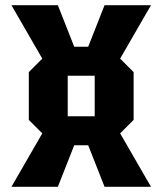

<svg xmlns="http://www.w3.org/2000/svg" viewBox="-20 -720 626 740"><path d="M91 -258V-442L143 -494L24 -700H203L266 -540H320L383 -700H562L443 -494L495 -442V-258L443 -206L562 0H383L320 -160H266L203 0H24L143 -206ZM241 -272H345V-428H241Z"/></svg>

Font: Tektur SemiCondensed
Style: Bold
Weight: 700
Width: 4
Designer: Adam Jagosz
Foundry: Adam Jagosz
Version: Version 1.005;gftools[0.9.30]